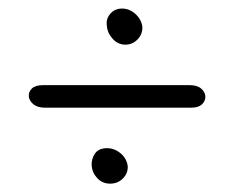

<svg xmlns="http://www.w3.org/2000/svg" viewBox="-20 -536 554 460"><path d="M438 -278H88Q70 -278 60 -286.2Q50 -294.5 49 -305Q48 -315.5 56.2 -323.8Q64.5 -332 83 -332H434Q452.5 -332 462 -323.8Q471.5 -315.5 472 -305Q472.5 -294.5 464 -286.2Q455.5 -278 438 -278ZM244 -96Q225.5 -96 213.2 -109Q201 -122 199.5 -139.5Q199 -156.5 208 -168.8Q217 -181 236.5 -181Q254 -181 268.8 -168.8Q283.5 -156.5 286 -138Q287 -121 274.5 -108.5Q262 -96 244 -96ZM280.5 -429Q262.5 -429 249.8 -443.2Q237 -457.5 236 -474.5Q233.5 -490.5 244.2 -503Q255 -515.5 272.5 -515.5Q290 -515.5 304.2 -502.8Q318.5 -490 321 -472.5Q322 -454.5 309.8 -441.8Q297.5 -429 280.5 -429Z"/></svg>

Font: Edu NSW ACT Hand Pre
Style: Regular
Weight: 400
Designer: Tina and Corey Anderson, Eben Sorkin, Mirko Velimirovic
Foundry: Sorkin Type Co.
Version: Version 2.000